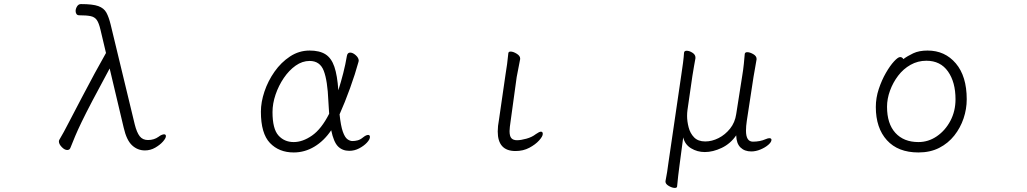

<svg xmlns="http://www.w3.org/2000/svg" viewBox="-20 -732 5040 942"><path d="M518 -396Q466 -300 433 -237Q400 -174 380.5 -133.5Q361 -93 349 -64.5Q337 -36 326 -8Q322 4 310 4Q297 4 283 -10.5Q269 -25 269 -38Q269 -42 271 -46Q282 -64 293.5 -85.5Q305 -107 318 -132Q350 -193 382 -254.5Q414 -316 444.5 -372Q475 -428 500 -472L473 -586Q465 -620 454.5 -634.5Q444 -649 424 -653Q404 -657 369 -657Q359 -657 355 -663.5Q351 -670 351 -678Q351 -689 358 -700.5Q365 -712 377 -712Q435 -712 462.5 -702Q490 -692 502 -670Q514 -648 523 -611L641 -122Q651 -82 665.5 -63.5Q680 -45 706 -45Q736 -45 758 -61Q767 -68 774 -70.5Q781 -73 785 -73Q794 -73 794 -64Q794 -54 779.5 -37.5Q765 -21 741.5 -7.5Q718 6 691 6Q655 6 628 -19Q601 -44 587 -105Z M1605 -93Q1570 -41 1522.5 -12.5Q1475 16 1421 16Q1349 16 1304.5 -30.5Q1260 -77 1260 -184Q1260 -231 1277.5 -283Q1295 -335 1327 -380.5Q1359 -426 1403 -455Q1447 -484 1499 -484Q1548 -484 1577 -465.5Q1606 -447 1620.5 -404.5Q1635 -362 1640 -289Q1653 -330 1664 -373Q1675 -416 1682 -458Q1685 -474 1698 -474Q1711 -474 1725.5 -461Q1740 -448 1740 -434Q1740 -433 1739.5 -432Q1739 -431 1739 -429Q1723 -370 1697.5 -299.5Q1672 -229 1646 -171Q1652 -114 1662 -86Q1672 -58 1684.5 -49Q1697 -40 1709 -40Q1722 -40 1735 -43.5Q1748 -47 1760 -57Q1776 -70 1786 -70Q1795 -70 1795 -60Q1795 -48 1780 -32Q1765 -16 1742 -4Q1719 8 1694 8Q1660 8 1638.5 -13.5Q1617 -35 1605 -93ZM1595 -174Q1594 -188 1593 -204Q1592 -220 1591 -237Q1587 -336 1568.5 -384.5Q1550 -433 1499 -433Q1463 -433 1430.5 -410Q1398 -387 1372.5 -349.5Q1347 -312 1332 -268Q1317 -224 1317 -182Q1317 -100 1346 -67.5Q1375 -35 1421 -35Q1465 -35 1511 -67Q1557 -99 1595 -174Z M2460 -365Q2464 -388 2468 -418Q2472 -448 2474 -471Q2475 -479 2485 -479Q2498 -479 2515 -468.5Q2532 -458 2532 -445V-442L2515 -354L2485 -136Q2483 -122 2481.5 -110Q2480 -98 2480 -89Q2480 -64 2489 -54Q2498 -44 2517 -44Q2535 -44 2562.5 -51.5Q2590 -59 2609 -74Q2626 -86 2634 -86Q2643 -86 2643 -75Q2643 -63 2625 -43Q2607 -23 2577 -7Q2547 9 2509 9Q2422 9 2422 -87Q2422 -113 2428 -144Z M3622 -363Q3626 -386 3629.5 -419Q3633 -452 3634 -468Q3636 -476 3646 -476Q3659 -476 3675.5 -466.5Q3692 -457 3692 -443V-441Q3690 -427 3685.5 -403.5Q3681 -380 3677 -355L3644 -139Q3642 -126 3641 -114Q3640 -102 3640 -91Q3640 -37 3674 -37Q3709 -37 3736 -49Q3748 -54 3754 -54Q3765 -54 3765 -46Q3765 -35 3749.5 -21.5Q3734 -8 3711 1.5Q3688 11 3666 11Q3633 11 3613 -8.5Q3593 -28 3592 -68Q3564 -27 3521 -6.5Q3478 14 3438 14Q3401 14 3370.5 -4.5Q3340 -23 3332 -58L3314 78Q3311 99 3307.5 129.5Q3304 160 3302 183Q3301 190 3291 190Q3278 190 3261.5 180.5Q3245 171 3245 159V157Q3249 137 3253 112.5Q3257 88 3259 70L3323 -367Q3327 -392 3331 -423Q3335 -454 3336 -473Q3337 -483 3349 -483Q3362 -483 3377 -473.5Q3392 -464 3392 -450V-446Q3390 -433 3385 -407Q3380 -381 3377 -359L3353 -193Q3352 -186 3351.5 -178.5Q3351 -171 3351 -163Q3351 -137 3358.5 -107.5Q3366 -78 3385.5 -58Q3405 -38 3440 -38Q3473 -38 3505.5 -54.5Q3538 -71 3562 -101Q3586 -131 3592 -172Z M4412 -442Q4432 -457 4460.5 -470.5Q4489 -484 4531 -484Q4616 -484 4669.5 -421Q4723 -358 4723 -245Q4723 -197 4707.5 -151Q4692 -105 4662 -67Q4632 -29 4588 -6.5Q4544 16 4486 16Q4386 16 4331.5 -44Q4277 -104 4277 -207Q4277 -252 4291.5 -295.5Q4306 -339 4326.5 -374.5Q4347 -410 4366.5 -431Q4386 -452 4396 -452Q4407 -452 4412 -442ZM4486 -35Q4535 -35 4576.5 -63.5Q4618 -92 4643 -139.5Q4668 -187 4668 -245Q4668 -329 4631 -381.5Q4594 -434 4525 -434Q4483 -434 4447.5 -414Q4412 -394 4386.5 -360.5Q4361 -327 4346.5 -287Q4332 -247 4332 -208Q4332 -125 4373 -80Q4414 -35 4486 -35Z"/></svg>

Font: Moon Stars Kai HW Light
Style: Regular
Weight: 300
Designer: GuiWonder
Version: Version 1.101